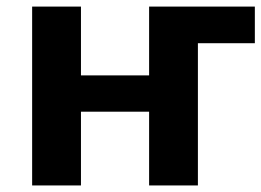

<svg xmlns="http://www.w3.org/2000/svg" viewBox="-20 -566 798 586"><path d="M78.1 0V-545.9H227.1V-335.9H435.1V-545.9H757.8V-434.1H584V0H435.1V-225.1H227.1V0Z"/></svg>

Font: Droid Sans Thai
Style: Bold
Weight: 700
Designer: Steve Matteson
Foundry: Ascender Corporation
Version: Version 1.00